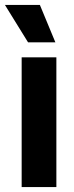

<svg xmlns="http://www.w3.org/2000/svg" viewBox="-31 -760 300 780"><path d="M57 0V-527H198V0ZM83 -588 -11 -740H131L194 -588Z"/></svg>

Font: Bricolage Grotesque 36pt SemiCondensed
Style: Bold
Weight: 700
Width: 4
Designer: Mathieu Triay
Foundry: Atelier Triay
Version: Version 1.001;gftools[0.9.33.dev8+g029e19f]